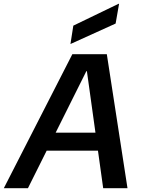

<svg xmlns="http://www.w3.org/2000/svg" viewBox="-54 -983 740 1003"><path d="M-34 0 324 -700H504L612 0H485L400 -611H397L92 0ZM111 -196 160 -290H511L526 -196ZM314 -753 329 -849 565 -963H568L550 -860Z"/></svg>

Font: DM Sans 36pt SemiBold
Style: Italic
Weight: 600
Italic angle: -10°
Designer: Colophon Foundry, Jonny Pinhorn
Foundry: Colophon Foundry
Version: Version 4.004;gftools[0.9.30]